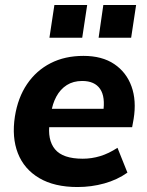

<svg xmlns="http://www.w3.org/2000/svg" viewBox="-20 -742 590 773"><path d="M292 11Q199 11 138 -25Q77 -61 52 -125Q27 -189 40 -273Q52 -349 89 -403.5Q126 -458 183.5 -487.5Q241 -517 316 -517Q391 -517 440 -484Q489 -451 509.5 -394Q530 -337 518 -263L512 -230H158L169 -304H415L395 -288Q405 -352 383 -384Q361 -416 311 -416Q275 -416 249 -399.5Q223 -383 207 -353.5Q191 -324 186 -288L180 -249Q170 -179 201.5 -141Q233 -103 313 -103Q349 -103 383.5 -113.5Q418 -124 453 -147L493 -47Q452 -18 400 -3.5Q348 11 292 11ZM377 -590 396 -722H528L508 -590ZM179 -590 199 -722H331L311 -590Z"/></svg>

Font: Mulish ExtraLight ExtraBold
Style: Italic
Weight: 800
Italic angle: -9°
Version: Version 3.603